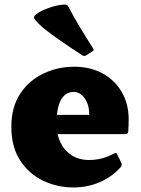

<svg xmlns="http://www.w3.org/2000/svg" viewBox="-20 -810 623 846"><path d="M304 16Q232 16 169.5 -14Q107 -44 68.5 -103.5Q30 -163 30 -251Q30 -338 69 -397Q108 -456 171.5 -486Q235 -516 307 -516Q377 -516 431 -487Q485 -458 516 -405.5Q547 -353 547 -283Q547 -271 546.5 -258Q546 -245 545 -229Q543 -219 534 -219H218V-304H402L373 -293Q373 -298 373 -301Q373 -304 373 -308Q373 -335 364 -357Q355 -379 339.5 -392Q324 -405 305 -405Q268 -405 248.5 -369.5Q229 -334 229 -264Q229 -219 246 -183Q263 -147 295.5 -126Q328 -105 373 -105Q431 -105 483 -134Q493 -139 496 -130L515 -92Q518 -84 513 -75Q476 -32 421 -8Q366 16 304 16ZM359 -566Q351 -561 343 -566Q291 -600 247.5 -630Q204 -660 169 -688Q145 -710 136 -721Q127 -732 131.5 -739Q136 -746 152 -756Q178 -770 208 -779.5Q238 -789 266 -790Q276 -790 281 -781Q305 -735 332.5 -689.5Q360 -644 390 -597Q396 -589 388 -584Z"/></svg>

Font: Hahmlet Black
Style: Regular
Weight: 900
Version: Version 1.002